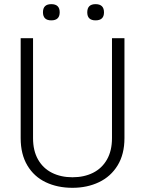

<svg xmlns="http://www.w3.org/2000/svg" viewBox="-20 -895 698 925"><path d="M227.1 -875Q267.6 -875 267.6 -835.9Q267.6 -796.9 227.1 -796.9Q187 -796.9 187 -835.9Q187 -875 227.1 -875ZM440.4 -875Q481 -875 481 -835.4Q481 -796.9 440.4 -796.9Q400.4 -796.9 400.4 -835.4Q400.4 -875 440.4 -875ZM519.5 -710.9H579.6V-229.5Q579.6 -151.9 546.6 -98.1Q513.7 -44.4 456.8 -17.3Q399.9 9.8 329.1 9.8Q256.8 9.8 200.4 -17.1Q144 -43.9 111.8 -97.9Q79.6 -151.9 79.6 -229.5V-710.9H139.2V-229.5Q139.2 -168.9 163.3 -126.5Q187.5 -84 230.5 -62.5Q273.4 -41 329.1 -41Q385.3 -41 428.2 -62.5Q471.2 -84 495.4 -126.5Q519.5 -168.9 519.5 -229.5Z"/></svg>

Font: Mardoto Light
Style: Regular
Weight: 400
Designer: Christian Robertson, Vahan Hovhannisyan
Foundry: Google
Version: Version 1.000